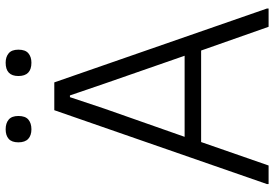

<svg xmlns="http://www.w3.org/2000/svg" viewBox="-162 -786 948 663"><g transform="rotate(-90 311.5 -454.0)"><path d="M8 -6 263 -740H359L614 -6V0H551L469 -233H153L72 0H8ZM451 -290 355 -566 314 -686H308L268 -566L171 -290ZM197 -819Q176 -819 164 -830Q152 -841 152 -864Q152 -887 164 -897.5Q176 -908 197 -908Q218 -908 230.5 -897.5Q243 -887 243 -864Q243 -840 230.5 -829.5Q218 -819 197 -819ZM427 -819Q381 -819 381 -864Q381 -908 427 -908Q447 -908 459.5 -897.5Q472 -887 472 -864Q472 -840 459.5 -829.5Q447 -819 427 -819Z"/></g></svg>

Font: Encode Sans Narrow
Style: Light
Weight: 300
Designer: Pablo Impallari, Andres Torresi
Foundry: Pablo Impallari, Andres Torresi
Version: Version 1.000; ttfautohint (v1.00) -l 8 -r 50 -G 200 -x 14 -